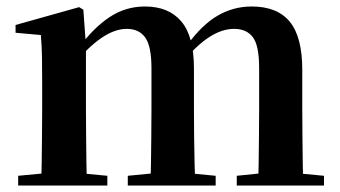

<svg xmlns="http://www.w3.org/2000/svg" viewBox="-20 -572 1048 592"><path d="M36 0V-30L142 -40H205L311 -30V0ZM106 0Q108 -25 108.5 -67Q109 -109 109.5 -154.5Q110 -200 110 -235V-311Q110 -361 109.5 -394Q109 -427 106 -464L28 -471V-495L224 -550L237 -542L245 -431V-428V-235Q245 -200 245.5 -154.5Q246 -109 246.5 -67Q247 -25 248 0ZM374 0V-30L477 -40H541L645 -30V0ZM443 0Q445 -25 445.5 -66.5Q446 -108 446.5 -153.5Q447 -199 447 -235V-362Q447 -429 428 -456Q409 -483 371 -483Q334 -483 293.5 -455.5Q253 -428 213 -379L208 -426H224Q268 -486 317.5 -519Q367 -552 427 -552Q500 -552 539 -506Q578 -460 578 -361V-235Q578 -199 578.5 -153.5Q579 -108 580 -66.5Q581 -25 582 0ZM710 0V-30L808 -40H874L979 -30V0ZM776 0Q777 -25 777.5 -66.5Q778 -108 778.5 -153.5Q779 -199 779 -235V-362Q779 -432 759.5 -457.5Q740 -483 702 -483Q665 -483 626.5 -458.5Q588 -434 545 -383L538 -434H558Q603 -496 651.5 -524Q700 -552 756 -552Q835 -552 873.5 -505Q912 -458 912 -357V-235Q912 -199 912.5 -153.5Q913 -108 913.5 -66.5Q914 -25 915 0Z"/></svg>

Font: Noto Serif TC
Style: Bold
Weight: 700
Designer: Ryoko NISHIZUKA 西塚涼子 (kana & ideographs); Frank Grießhammer (Latin, Greek & Cyrillic); Wenlong ZHANG 张文龙 (bopomofo); San
Foundry: Adobe
Version: Version 2.002-H1;hotconv 1.1.0;makeotfexe 2.6.0